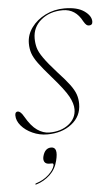

<svg xmlns="http://www.w3.org/2000/svg" viewBox="-48 -466 398 681"><g transform="rotate(-5 151.0 -125.0)"><path d="M116 1.5Q157.5 1.5 184.8 -19.5Q212 -40.5 212 -73Q212 -93.5 198 -119.2Q184 -145 140.5 -194.5Q112 -227 97 -247.5Q82 -268 76.5 -284.2Q71 -300.5 71 -319.5Q71 -350.5 89.8 -376Q108.5 -401.5 139.5 -417Q170.5 -432.5 207 -432.5Q253 -432.5 277.5 -415.2Q302 -398 302 -377.5Q302 -364.5 289 -364.5Q284 -364.5 279.8 -368Q275.5 -371.5 270 -381Q246.5 -426.5 201 -426.5Q154.5 -426.5 123.8 -401Q93 -375.5 93 -335.5Q93 -318.5 97.2 -302.5Q101.5 -286.5 116.8 -264.8Q132 -243 164 -207.5Q190.5 -179 204.8 -159.8Q219 -140.5 224.5 -124.8Q230 -109 230 -90.5Q230 -46.5 195.2 -19.5Q160.5 7.5 108.5 7.5Q80.5 7.5 55.8 -3.8Q31 -15 16 -32.8Q1 -50.5 1 -69.5Q1 -82.5 11 -82.5Q15 -82.5 20.2 -78.2Q25.5 -74 32 -62.5Q52 -27.5 73.2 -13Q94.5 1.5 116 1.5ZM107 111.5Q94 111.5 89.2 103.8Q84.5 96 87.5 84Q95 55 117.5 55Q143.5 55 131 103.5Q124 133 102.8 152.8Q81.5 172.5 55 180.5Q50.5 182 50.5 180Q50.5 177.5 53 177Q80 168.5 98.2 151.8Q116.5 135 120.5 119Q122 111.5 116 111.5Z"/></g></svg>

Font: Fraunces 144pt S000 Thin
Style: Italic
Weight: 100
Italic angle: -16°
Version: Version 1.000; ttfautohint (v1.8.3)